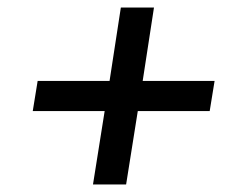

<svg xmlns="http://www.w3.org/2000/svg" viewBox="-20 -585 640 510"><path d="M227 -95H315L346 -290H537L550 -370H359L389 -565H301L271 -370H80L67 -290H258Z"/></svg>

Font: JetBrains Mono
Style: Italic
Weight: 400
Italic angle: -9°
Monospace: yes
Designer: Philipp Nurullin, Konstantin Bulenkov
Foundry: JetBrains
Version: Version 2.305